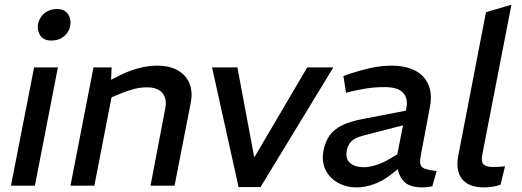

<svg xmlns="http://www.w3.org/2000/svg" viewBox="-20 -790 2221 817"><path d="M26.6 0 125.1 -503.2H226.4L128.5 0ZM198.5 -617.5Q165 -617.5 151.1 -639.3Q137.3 -661.1 141.6 -686.7Q144.6 -703.3 154.7 -718.1Q164.8 -733 182.2 -742.3Q199.6 -751.6 222.6 -751.6Q254.9 -751.6 269.3 -729.9Q283.6 -708.2 279.2 -682.5Q277 -666.2 266.9 -651.4Q256.8 -636.5 239.8 -627Q222.9 -617.5 198.5 -617.5Z M279.9 0 377.8 -503.2H455L451.5 -424.7L430.9 -440L502.1 -475.2Q534.9 -490.8 572.9 -500.7Q610.9 -510.6 648.9 -510.6Q700.9 -510.6 735.8 -491Q770.8 -471.4 785.9 -435.8Q801 -400.2 791.4 -351.3L722.8 0H620.5L683.3 -329Q691.4 -370.5 670.8 -394.4Q650.3 -418.4 605.6 -418.4Q579.1 -418.4 553.7 -412.2Q528.4 -406.1 496.5 -393.2L454.6 -376L381.5 0Z M995.2 6 882.3 -503.2H990.2L1061.3 -123.4H1064L1287.3 -503.2H1398.4L1088.6 6Z M1819.6 2.5Q1808.5 5 1797.5 6.2Q1786.5 7.5 1778 7.5Q1717.8 7.5 1694 -23Q1670.2 -53.4 1670.6 -96.8L1667.2 -115.8L1709.1 -329.5Q1717.2 -371.5 1695.2 -395.4Q1673.1 -419.4 1616.1 -419.4Q1577.2 -419.4 1542.9 -414.1Q1508.5 -408.7 1480.1 -402.2L1452.5 -395.4L1441.2 -466.6L1469.5 -476.4Q1511.1 -490.4 1555.7 -500.5Q1600.4 -510.6 1647.8 -510.6Q1692.9 -510.6 1726.8 -498.4Q1760.7 -486.2 1781.7 -463Q1802.8 -439.8 1810.1 -407.3Q1817.4 -374.8 1809.2 -333.8L1769.5 -123Q1763.2 -89.2 1777.1 -77.9Q1791 -66.6 1838.1 -62.4ZM1496.9 7.5Q1454.2 7.5 1418.7 -11.9Q1383.2 -31.2 1365.3 -67Q1347.3 -102.8 1357 -152.3Q1364.5 -187.2 1382.2 -213Q1399.9 -238.7 1435.4 -256.5Q1470.8 -274.3 1530.1 -284.9L1728.2 -323.2L1715.6 -262.2L1529.7 -214Q1504.9 -208.1 1489.7 -199.3Q1474.6 -190.4 1466.9 -178.5Q1459.2 -166.7 1455.6 -150.2Q1449.3 -112.7 1470.5 -95.6Q1491.6 -78.5 1528.5 -78.5Q1550.9 -78.5 1580.3 -87.7Q1609.8 -96.9 1640.5 -115.3L1692.3 -146.3L1699.8 -91.3L1642.7 -46.4Q1607.8 -19.3 1570.1 -5.9Q1532.4 7.5 1496.9 7.5Z M2109.7 -4Q2092.2 2 2074.5 4.7Q2056.7 7.5 2040.7 7.5Q1994.6 7.5 1967.5 -9.6Q1940.4 -26.7 1931.5 -56.2Q1922.5 -85.8 1929.2 -123.2L2047.9 -738L2156.2 -770L2032.2 -131.9Q2026 -103.3 2036.8 -91.5Q2047.6 -79.6 2075.6 -79.6Q2089.5 -79.6 2102.4 -80.1Q2115.3 -80.6 2129.1 -82.6Z"/></svg>

Font: REM Medium
Style: Italic
Weight: 500
Italic angle: -11°
Designer: Octavio Pardo
Foundry: Ashler Design
Version: Version 1.005;gftools[0.9.28]